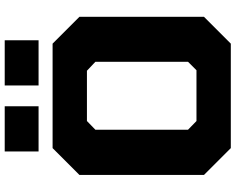

<svg xmlns="http://www.w3.org/2000/svg" viewBox="-110 -864 975 794"><g transform="rotate(-90 377.0 -467.5)"><path d="M420 -795V-935H607V-795ZM147 -795V-935H334V-795ZM161 0 50 -111V-626L161 -737H593L704 -626V-111L593 0ZM273 -142H483L518 -177V-560L481 -595H273L237 -560V-177Z"/></g></svg>

Font: Tomorrow
Style: Bold
Weight: 700
Designer: Tony de Marco, Monica Rizzolli
Foundry: Just in Type
Version: Version 2.002